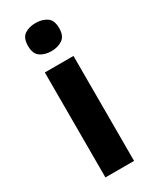

<svg xmlns="http://www.w3.org/2000/svg" viewBox="-197 -813 699 865"><g transform="rotate(-30 152.5 -380.0)"><path d="M227 -546V0H78V-546ZM153 -760Q186 -760 210 -744.5Q234 -729 234 -686.8Q234 -646 210 -630Q186 -614 153 -614Q118.7 -614 95.4 -630Q72 -646 72 -686.8Q72 -729 95.4 -744.5Q118.7 -760 153 -760Z"/></g></svg>

Font: Noto Sans Gurmukhi
Style: Regular
Weight: 400
Designer: Jelle Bosma - Monotype Design Team
Foundry: Monotype Imaging Inc.
Version: Version 2.003